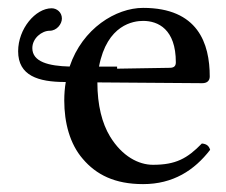

<svg xmlns="http://www.w3.org/2000/svg" viewBox="-20 -457 574 487"><path d="M492 -93C455 -55 426 -39 368 -39C332 -39 290 -60 259 -111C239 -144 227 -190 227 -248L493 -246C505 -246 512 -252 512 -263C512 -347 482 -437 343 -437C274.2 -437 189.2 -385.1 156.6 -288.2C103.8 -289.6 62 -299.9 62 -335C62 -360 86 -379 106 -379C124 -379 137 -396 137 -410C137 -426 124 -436 111 -436C70 -436 26 -384 26 -327C26 -265 77 -249 145 -249H146.8C144.3 -234.2 143 -218.5 143 -202C143 -146 157 -92 190 -54C224 -14 271 10 343 10C419 10 473 -25 513 -77C510 -87 504 -92 492 -93ZM231.1 -288C251.5 -395.3 319.4 -404 343 -404C381 -404 426 -383 426 -299C426 -290 422 -285.2 411 -285L277 -282.8V-288Z"/></svg>

Font: Libertinus Serif
Style: Regular
Weight: 400
Designer: Philipp H. Poll
Foundry: Khaled Hosny
Version: Version 6.2